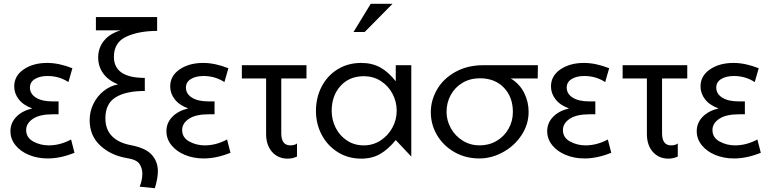

<svg xmlns="http://www.w3.org/2000/svg" viewBox="-20 -826 4079 1013"><path d="M237 -59Q297 -59 355 -90L373 -20Q299 10 232 10Q178 10 133 -8.5Q88 -27 61.5 -60Q35 -93 35 -134Q35 -177 65.5 -209Q96 -241 150 -254Q103 -271 79 -302Q55 -333 55 -370Q55 -426 105 -460Q155 -494 229 -494Q291 -494 362 -466L341 -393Q292 -425 231 -425Q190 -425 164 -409Q138 -393 138 -364Q138 -331 169.5 -311Q201 -291 257 -291H289V-223H258Q189 -223 153.5 -199Q118 -175 118 -140Q118 -100 155.5 -79.5Q193 -59 237 -59Z M649 8Q701 16 716 39Q731 62 731 90Q731 123 717 159L797 167Q813 114 813 77Q813 27 781 -9Q749 -45 671 -60Q606 -72 571 -107.5Q536 -143 536 -202Q536 -279 590 -312.5Q644 -346 744 -346V-415Q581 -415 581 -526Q581 -603 647.5 -633Q714 -663 809 -663V-736H486V-666H617Q559 -649 528.5 -611Q498 -573 498 -523Q498 -475 525 -438Q552 -401 603 -381Q561 -373 527 -346Q493 -319 473 -278.5Q453 -238 453 -192Q453 -110 509 -58Q565 -6 649 8Z M1060 -59Q1120 -59 1178 -90L1196 -20Q1122 10 1055 10Q1001 10 956 -8.5Q911 -27 884.5 -60Q858 -93 858 -134Q858 -177 888.5 -209Q919 -241 973 -254Q926 -271 902 -302Q878 -333 878 -370Q878 -426 928 -460Q978 -494 1052 -494Q1114 -494 1185 -466L1164 -393Q1115 -425 1054 -425Q1013 -425 987 -409Q961 -393 961 -364Q961 -331 992.5 -311Q1024 -291 1080 -291H1112V-223H1081Q1012 -223 976.5 -199Q941 -175 941 -140Q941 -100 978.5 -79.5Q1016 -59 1060 -59Z M1597 -482V-412H1464V-123Q1464 -59 1512 -59Q1534 -59 1547 -69V0Q1523 11 1498 11Q1447 11 1415.5 -24.5Q1384 -60 1384 -120V-412H1256V-482Z M1900 -424Q1949 -424 1988.5 -399Q2028 -374 2050.5 -332Q2073 -290 2073 -242Q2073 -194 2050 -152Q2027 -110 1987.5 -84.5Q1948 -59 1899 -59Q1850 -59 1811.5 -84Q1773 -109 1751.5 -151Q1730 -193 1730 -241Q1730 -321 1776.5 -372.5Q1823 -424 1900 -424ZM2150 -482H2068V-397Q2031 -445 1987.5 -469.5Q1944 -494 1886 -494Q1816 -494 1761.5 -460.5Q1707 -427 1677 -369Q1647 -311 1647 -241Q1647 -172 1677.5 -114.5Q1708 -57 1762.5 -23Q1817 11 1886 11Q1943 11 1985.5 -13.5Q2028 -38 2068 -87L2150 0ZM1845 -657H1904L2051 -806H1936Z M2769 -236Q2769 -170 2732 -113.5Q2695 -57 2634.5 -23.5Q2574 10 2509 10Q2437 10 2378.5 -23Q2320 -56 2286.5 -112Q2253 -168 2253 -234Q2253 -297 2286 -354Q2319 -411 2382.5 -446.5Q2446 -482 2531 -482H2818L2817 -412H2675Q2723 -382 2746 -335Q2769 -288 2769 -236ZM2686 -235Q2686 -314 2638.5 -363.5Q2591 -413 2512 -413Q2460 -413 2420 -389Q2380 -365 2358 -324.5Q2336 -284 2336 -236Q2336 -190 2359 -149Q2382 -108 2422 -83.5Q2462 -59 2510 -59Q2560 -59 2600 -82.5Q2640 -106 2663 -146.5Q2686 -187 2686 -235Z M3069 -59Q3129 -59 3187 -90L3205 -20Q3131 10 3064 10Q3010 10 2965 -8.5Q2920 -27 2893.5 -60Q2867 -93 2867 -134Q2867 -177 2897.5 -209Q2928 -241 2982 -254Q2935 -271 2911 -302Q2887 -333 2887 -370Q2887 -426 2937 -460Q2987 -494 3061 -494Q3123 -494 3194 -466L3173 -393Q3124 -425 3063 -425Q3022 -425 2996 -409Q2970 -393 2970 -364Q2970 -331 3001.5 -311Q3033 -291 3089 -291H3121V-223H3090Q3021 -223 2985.5 -199Q2950 -175 2950 -140Q2950 -100 2987.5 -79.5Q3025 -59 3069 -59Z M3606 -482V-412H3473V-123Q3473 -59 3521 -59Q3543 -59 3556 -69V0Q3532 11 3507 11Q3456 11 3424.5 -24.5Q3393 -60 3393 -120V-412H3265V-482Z M3858 -59Q3918 -59 3976 -90L3994 -20Q3920 10 3853 10Q3799 10 3754 -8.5Q3709 -27 3682.5 -60Q3656 -93 3656 -134Q3656 -177 3686.5 -209Q3717 -241 3771 -254Q3724 -271 3700 -302Q3676 -333 3676 -370Q3676 -426 3726 -460Q3776 -494 3850 -494Q3912 -494 3983 -466L3962 -393Q3913 -425 3852 -425Q3811 -425 3785 -409Q3759 -393 3759 -364Q3759 -331 3790.5 -311Q3822 -291 3878 -291H3910V-223H3879Q3810 -223 3774.5 -199Q3739 -175 3739 -140Q3739 -100 3776.5 -79.5Q3814 -59 3858 -59Z"/></svg>

Font: Geom Light
Style: Regular
Weight: 300
Version: Version 1.102